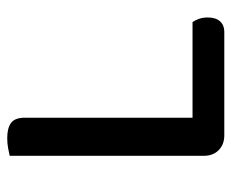

<svg xmlns="http://www.w3.org/2000/svg" viewBox="-76 -578 655 544"><g transform="rotate(-90 252.0 -306.5)"><path d="M140 1Q114 1 98 -15Q82 -31 82 -57V-607Q90 -609 103.5 -611.5Q117 -614 132 -614Q161 -614 175.5 -603Q190 -592 190 -564V-89H461Q466 -82 470 -71Q474 -60 474 -46Q474 -23 463 -11Q452 1 434 1H140Z"/></g></svg>

Font: Baloo Chettan 2 Medium
Style: Regular
Weight: 500
Designer: Maithili Shingre, Unnati Kotecha and Ek Type
Foundry: Ek Type
Version: Version 1.640;hotconv 1.0.111;makeotfexe 2.5.65597; ttfautoh